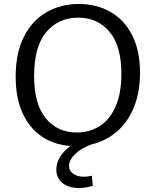

<svg xmlns="http://www.w3.org/2000/svg" viewBox="-20 -728 784 968"><path d="M328 109Q328 133 349 148Q370 163 404 163Q420 163 443 158L448 209Q409 220 379 220Q327 220 295.5 195Q264 170 264 127Q264 95 282 64.5Q300 34 335 8Q253 2 191 -39.5Q129 -81 94 -157.5Q59 -234 59 -342Q59 -460 100.5 -542.5Q142 -625 214.5 -666.5Q287 -708 378 -708Q466 -708 536 -668.5Q606 -629 646 -551Q686 -473 686 -361Q686 -263 655 -187Q624 -111 568 -63.5Q512 -16 438 1Q386 21 357 50.5Q328 80 328 109ZM367 -60Q431 -60 481.5 -91.5Q532 -123 562 -189.5Q592 -256 592 -356Q592 -497 532 -568Q472 -639 374 -639Q275 -639 213.5 -566.5Q152 -494 152 -345Q152 -203 211 -131.5Q270 -60 367 -60Z"/></svg>

Font: Bitter Pro
Style: Regular
Weight: 400
Designer: Sol Matas, and Bitter project Authors
Foundry: Sol Matas
Version: Version 1.010